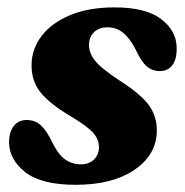

<svg xmlns="http://www.w3.org/2000/svg" viewBox="-20 -489 500 520"><path d="M199 -44Q221.5 -44 234.8 -57.2Q248 -70.5 248 -90.5Q248 -111 232.8 -128.8Q217.5 -146.5 170 -175Q113 -209 88.8 -240Q64.5 -271 65.5 -315.5Q66.5 -357.5 93.2 -392.2Q120 -427 170 -448Q220 -469 291 -469Q374.5 -469 416.2 -437.5Q458 -406 458.5 -359.5Q459 -328.5 446.8 -312.5Q434.5 -296.5 413 -296.5Q392.5 -296.5 377.5 -309.2Q362.5 -322 347 -355.5Q332 -385 313.8 -400Q295.5 -415 271.5 -415Q248 -415 234.5 -401.8Q221 -388.5 221 -366.5Q221 -346 237.2 -325Q253.5 -304 303 -271.5Q365.5 -231.5 386.2 -199.8Q407 -168 404.5 -127.5Q400.5 -66 341.5 -27.2Q282.5 11.5 185 11.5Q91.5 11.5 48 -23Q4.5 -57.5 4.5 -104.5Q5 -132 17.5 -148Q30 -164 52 -164Q75.5 -164 91.5 -148.8Q107.5 -133.5 122 -102.5Q138.5 -69.5 157 -56.8Q175.5 -44 199 -44Z"/></svg>

Font: Fraunces 72pt Soft
Style: Bold Italic
Weight: 700
Italic angle: -16°
Version: Version 1.000;[b76b70a41]